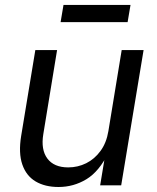

<svg xmlns="http://www.w3.org/2000/svg" viewBox="-20 -748 632 775"><path d="M216.3 6.8Q161.6 6.8 123.8 -15.6Q85.9 -38.1 70.1 -84Q54.2 -129.9 65.4 -199.2L122.6 -545.9H210.4L154.8 -206.5Q144.5 -144 171.1 -108.2Q197.8 -72.3 255.4 -72.3Q293.9 -72.3 327.9 -89.1Q361.8 -106 385.7 -138.7Q409.7 -171.4 417.5 -218.8L471.2 -545.9H559.6L469.2 0H384.3L406.2 -132.3H418Q380.4 -55.7 328.6 -24.4Q276.9 6.8 216.3 6.8ZM506.8 -728 495.1 -658.7H224.6L236.3 -728Z"/></svg>

Font: Inter
Style: Italic
Weight: 400
Italic angle: -9.3988°
Designer: Rasmus Andersson
Foundry: rsms
Version: Version 4.001;git-66647c0bb